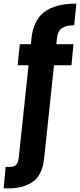

<svg xmlns="http://www.w3.org/2000/svg" viewBox="-76 -797 440 1056"><path d="M-56 239 -45 121H-20Q1 121 12.5 109.5Q24 98 27 72L81 -438H21L33 -554H94L97 -585Q107 -685 167.5 -731Q228 -777 344 -777L332 -658Q286 -658 263.5 -641.5Q241 -625 237 -585L234 -554H328L317 -438H221L167 72Q157 167 104 203Q51 239 -30 239Z"/></svg>

Font: DM Sans ExtraBold
Style: Regular
Weight: 800
Designer: Colophon Foundry, Jonny Pinhorn
Foundry: Colophon Foundry
Version: Version 4.004; ttfautohint (v1.8.4.7-5d5b)